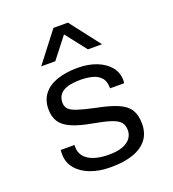

<svg xmlns="http://www.w3.org/2000/svg" viewBox="-138 -858 876 973"><g transform="rotate(-20 300.0 -371.5)"><path d="M294 10Q232 10 184.5 -8Q137 -26 110 -59Q83 -92 83 -136Q83 -139 83 -145.5Q83 -152 84 -159H158V-148Q158 -103 197 -78Q236 -53 307 -53Q371 -53 404.5 -76Q438 -99 438 -138Q438 -163 425 -179.5Q412 -196 378 -207.5Q344 -219 282 -230Q214 -242 173 -260Q132 -278 114 -305.5Q96 -333 96 -374Q96 -422 121.5 -455Q147 -488 194.5 -504.5Q242 -521 306 -521Q362 -521 406.5 -504Q451 -487 477 -456Q503 -425 503 -383Q503 -381 503 -377Q503 -373 501 -367H426Q426 -406 408 -425.5Q390 -445 361 -452Q332 -459 297 -459Q174 -459 174 -381Q174 -360 186.5 -346.5Q199 -333 231 -322.5Q263 -312 323 -299Q396 -285 438.5 -266.5Q481 -248 499 -219Q517 -190 517 -144Q517 -93 491 -59Q465 -25 415.5 -7.5Q366 10 294 10ZM136 -591 261 -753H339L464 -591H388L274 -737H326L212 -591Z"/></g></svg>

Font: Chivo Mono Medium Light
Style: Regular
Weight: 300
Monospace: yes
Version: Version 1.008